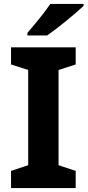

<svg xmlns="http://www.w3.org/2000/svg" viewBox="-20 -954 444 974"><path d="M364 0H36V-87L123 -116V-599L36 -627V-714H364V-627L277 -599V-116L364 -87ZM404 -924Q389 -910 366 -890Q343 -870 316 -848Q289 -826 263.5 -806.5Q238 -787 219 -774H119V-787Q135 -806 156.5 -831.5Q178 -857 199 -884.5Q220 -912 235 -934H404Z"/></svg>

Font: Noto Sans Khmer UI
Style: Bold
Weight: 700
Designer: Danh Hong and the Monotype Design Team
Foundry: Monotype Imaging Inc.
Version: Version 2.002; ttfautohint (v1.8.4.7-5d5b)